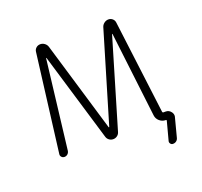

<svg xmlns="http://www.w3.org/2000/svg" viewBox="-148 -924 1296 1231"><g transform="rotate(-20 500.0 -308.0)"><path d="M477.5 -103.5Q477.5 -102.5 479.5 -102.5Q481.4 -102.5 481.4 -103.5L665 -719.7Q669.9 -734.4 683.1 -744.1Q696.3 -753.9 711.9 -753.9Q727.5 -753.9 739.3 -743.7Q751 -733.4 752.9 -717.8L833 -80.1Q834 -73.2 840.8 -73.2H855.5Q877 -73.2 890.6 -55.7Q900.4 -43.9 900.4 -29.3Q900.4 -23.4 898.4 -17.6L865.2 109.4Q862.3 122.1 852.5 129.9Q842.8 137.7 829.1 137.7Q818.4 137.7 812 128.9Q805.7 120.1 808.6 110.4L841.8 -14.6Q843.8 -21.5 836.9 -21.5Q813.5 -21.5 795.4 -37.1Q777.3 -52.7 774.4 -76.2L705.1 -657.2Q705.1 -658.2 703.6 -658.2Q702.1 -658.2 702.1 -657.2L523.4 -54.7Q519.5 -40 507.3 -30.8Q495.1 -21.5 479.5 -21.5Q463.9 -21.5 451.7 -30.8Q439.5 -40 435.5 -54.7L254.9 -657.2Q254.9 -658.2 253.4 -658.2Q252 -658.2 252 -657.2L179.7 -50.8Q177.7 -38.1 168.5 -29.8Q159.2 -21.5 146.5 -21.5Q134.8 -21.5 127 -30.3Q119.1 -39.1 121.1 -50.8L205.1 -717.8Q207 -733.4 218.8 -743.7Q230.5 -753.9 247.1 -753.9Q262.7 -753.9 275.9 -744.1Q289.1 -734.4 293.9 -718.8Z"/></g></svg>

Font: Rounded Mgen+ 1mn light
Style: Regular
Weight: 200
Designer: [Source Han Sans]
Ryoko NISHIZUKA  (kana & ideographs); Paul D. Hunt (Latin, Greek & Cyrillic); Wenlong ZHANG  (bopomofo
Version: Version 1.059.20150602